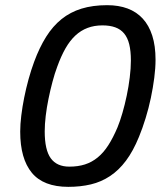

<svg xmlns="http://www.w3.org/2000/svg" viewBox="-20 -707 621 742"><path d="M581.1 -476.1Q581.1 -444.3 576.2 -406.2Q571.3 -368.2 563 -328.6Q554.7 -289.1 542.7 -250.2Q530.8 -211.4 517.1 -178.2Q494.6 -123 466.8 -85.9Q439 -48.8 405 -26.4Q371.1 -3.9 331.1 5.6Q291 15.1 244.1 15.1Q147.9 15.1 103 -39.3Q58.1 -93.8 58.1 -198.2Q58.1 -227.1 62.3 -260.7Q66.4 -294.4 73.5 -329.8Q80.6 -365.2 90.3 -400.6Q100.1 -436 111.8 -467.8Q132.3 -523.4 158.2 -564.7Q184.1 -606 217.8 -633.1Q251.5 -660.2 294.9 -673.6Q338.4 -687 394 -687Q438.5 -687 473.1 -674.1Q507.8 -661.1 531.7 -635Q555.7 -608.9 568.4 -569.3Q581.1 -529.8 581.1 -476.1ZM434.1 -214.8Q443.8 -238.3 453.1 -270.3Q462.4 -302.2 469.7 -337.2Q477.1 -372.1 481.4 -407.5Q485.8 -442.9 485.8 -473.1Q485.8 -509.8 479.5 -535.6Q473.1 -561.5 459.7 -577.6Q446.3 -593.8 425.5 -601.3Q404.8 -608.9 376 -608.9Q344.2 -608.9 318.4 -599.1Q292.5 -589.4 271.2 -569.6Q250 -549.8 232.9 -519.8Q215.8 -489.7 201.2 -449.2Q191.4 -423.3 182.9 -391.1Q174.3 -358.9 167.5 -325.4Q160.6 -292 156.7 -259.3Q152.8 -226.6 152.8 -199.2Q152.8 -127.4 176.3 -95.2Q199.7 -63 248 -63Q281.2 -63 308.1 -71.5Q335 -80.1 357.4 -98.4Q379.9 -116.7 398.4 -145.5Q417 -174.3 434.1 -214.8Z"/></svg>

Font: Lorenzo Sans
Style: Italic
Weight: 400
Italic angle: -12°
Foundry: Intel Corporation
Version: Version 1.00; ttfautohint (v1.5)